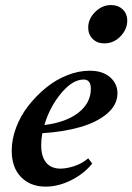

<svg xmlns="http://www.w3.org/2000/svg" viewBox="-20 -712 513 744"><path d="M383.8 -543.9Q356.4 -543.9 339.1 -561.3Q321.8 -578.6 321.8 -605Q321.8 -639.2 348.9 -665.8Q376 -692.4 409.7 -692.4Q438 -692.4 455.6 -675.5Q473.1 -658.7 473.1 -632.3Q473.1 -598.6 447 -571.3Q420.9 -543.9 383.8 -543.9ZM156.7 11.2Q97.7 11.2 61.5 -25.9Q25.4 -63 25.4 -128.4Q25.4 -172.4 42.5 -217.8Q59.6 -263.2 89.8 -302Q120.1 -340.8 158 -371.8Q195.8 -402.8 240.2 -420.4Q284.7 -438 327.6 -438Q377.4 -438 406.2 -413.1Q435.1 -388.2 435.1 -350.6Q435.1 -306.2 396 -272.5Q356.9 -238.8 292.5 -220Q228 -201.2 144 -195.8Q139.6 -173.3 139.6 -150.4Q139.6 -104.5 159.2 -81.5Q178.7 -58.6 214.4 -58.6Q238.3 -58.6 268.6 -68.6Q298.8 -78.6 321.8 -98.6L337.4 -78.1Q304.2 -37.6 254.9 -13.2Q205.6 11.2 156.7 11.2ZM304.2 -403.8Q261.2 -403.8 217 -350.8Q172.9 -297.9 151.9 -227.5Q235.8 -237.8 283.9 -275.4Q332 -313 332 -368.2Q332 -403.8 304.2 -403.8Z"/></svg>

Font: Elstob 14pt
Style: Bold Italic
Weight: 700
Italic angle: -20°
Designer: Peter S. Baker
Version: Version 1.015